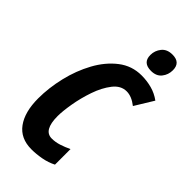

<svg xmlns="http://www.w3.org/2000/svg" viewBox="-286 -1001 1082 1082"><g transform="rotate(45 255.0 -460.0)"><path d="M459 -869Q459 -930 395 -930Q352 -930 330 -902.5Q308 -875 308 -840Q308 -779 374 -779Q416 -779 437.5 -806Q459 -833 459 -869ZM365 -23V-147Q336 -133 306.5 -123.5Q277 -114 248 -114Q182 -114 182 -227Q182 -266 192.5 -328Q203 -390 224.5 -452.5Q246 -515 279.5 -558Q313 -601 359 -601Q399 -601 442 -567L510 -678Q476 -703 436.5 -713.5Q397 -724 355 -724Q278 -724 218 -677.5Q158 -631 117 -556Q76 -481 55 -392.5Q34 -304 34 -220Q34 -112 78.5 -51Q123 10 210 10Q248 10 289 2.5Q330 -5 365 -23Z"/></g></svg>

Font: Noto Sans UI Condensed ExtraBold
Style: Italic
Weight: 800
Width: 3
Designer: Monotype Design Team
Foundry: Monotype Imaging Inc.
Version: 1.001